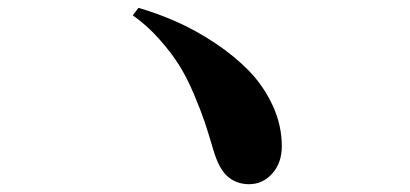

<svg xmlns="http://www.w3.org/2000/svg" viewBox="-20 -600 1040 487"><path d="M316.9 -561 331.1 -580.1Q380.4 -565.9 428.7 -544.4Q477.1 -522.9 525.9 -490.5Q574.7 -458 611.6 -420.2Q648.4 -382.3 671.6 -332.5Q694.8 -282.7 694.8 -229Q694.8 -187 670.7 -159.9Q646.5 -132.8 611.8 -132.8Q580.1 -132.8 557.6 -152.1Q535.2 -171.4 521 -220.2Q508.8 -261.7 499.3 -290.3Q489.7 -318.8 471.9 -361.1Q454.1 -403.3 434.3 -434.8Q414.6 -466.3 384 -500.7Q353.5 -535.2 316.9 -561Z"/></svg>

Font: Noto Serif JP Black
Style: Regular
Weight: 900
Designer: Ryoko NISHIZUKA  (kana & ideographs); Frank Grießhammer (Latin, Greek & Cyrillic); Wenlong ZHANG  (bopomofo); Sandoll Co
Foundry: Adobe Systems Incorporated
Version: Version 1.001;PS 1.001;hotconv 16.6.54;makeotf.lib2.5.65590